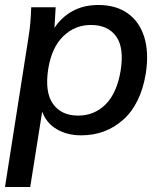

<svg xmlns="http://www.w3.org/2000/svg" viewBox="-20 -533 649 769"><path d="M0 216 94 -383Q99 -412 101.5 -442.5Q104 -473 105 -504H203L198 -421Q226 -464 270.5 -488.5Q315 -513 374 -513Q444 -513 491 -480Q538 -447 557.5 -385.5Q577 -324 564 -239Q544 -117 474 -54Q404 9 305 9Q248 9 206.5 -16Q165 -41 149 -86L101 216ZM293 -70Q358 -70 403 -115Q448 -160 463 -249Q478 -342 445 -387.5Q412 -433 344 -433Q280 -433 233.5 -388Q187 -343 173 -256Q159 -163 192.5 -116.5Q226 -70 293 -70Z"/></svg>

Font: Mulish SemiBold
Style: Italic
Weight: 600
Italic angle: -9°
Designer: Vernon Adams
Foundry: Vernon Adams
Version: Version 3.603; ttfautohint (v1.8.3)